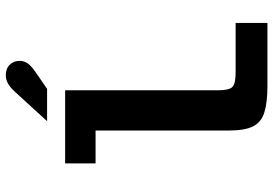

<svg xmlns="http://www.w3.org/2000/svg" viewBox="-162 -794 956 672"><g transform="rotate(-90 316.0 -458.0)"><path d="M351.3 0Q293.5 0 259.1 -10.6Q224.7 -21.1 210 -49.8Q195.2 -78.5 195.2 -134.1V-601.5H80.2V-708H336V-173.1Q336 -134.9 347.2 -123.1Q358.5 -111.3 398.5 -111.3H571.8V0ZM227.9 -771.2 328.1 -880.8Q344.5 -899.3 358.8 -907.5Q373.2 -915.7 387.9 -915.7Q412.2 -915.7 425.5 -901.9Q438.9 -888.1 438.9 -867.5Q438.9 -852.9 431.4 -840.8Q423.8 -828.6 400.6 -812.2L341 -771.2Z"/></g></svg>

Font: Atkinson Hyperlegible Mono ExtraLight
Style: Regular
Weight: 200
Monospace: yes
Designer: Elliott Scott, Megan Eiswerth, Linus Boman, Theodore Petrosky, Letters from Sweden
Foundry: Applied Design Works, Letters from Sweden
Version: Version 2.001